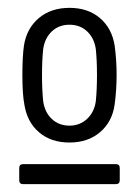

<svg xmlns="http://www.w3.org/2000/svg" viewBox="-20 -728 354 489"><path d="M42 -462Q37 -488 37 -537Q37 -584 41 -612Q48 -656 79 -682Q110 -708 157 -708Q204 -708 234.5 -682Q265 -656 272 -612Q277 -575 277 -537Q277 -499 272 -462Q266 -418 235 -391.5Q204 -365 157 -365Q110 -365 79.5 -391Q49 -417 42 -462ZM224 -470Q227 -499 227 -537Q227 -575 224 -603Q220 -631 202 -648Q184 -665 157 -665Q130 -665 112 -648Q94 -631 90 -603Q87 -575 87 -537Q87 -499 90 -470Q94 -442 112 -425Q130 -408 157 -408Q183 -408 201.5 -425Q220 -442 224 -470ZM29 -269V-300Q29 -310 39 -310H275Q285 -310 285 -300V-269Q285 -259 275 -259H39Q29 -259 29 -269Z"/></svg>

Font: Barlow Semi Condensed
Style: Regular
Weight: 400
Width: 4
Designer: Jeremy Tribby
Foundry: Tribby Type
Version: Version 1.408;December 10, 2018;FontCreator 11.5.0.2430 64-b